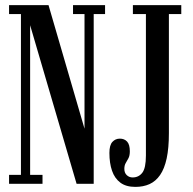

<svg xmlns="http://www.w3.org/2000/svg" viewBox="-20 -720 754 752"><path d="M15.5 0V-35H62V-665H15.5V-700H170L315.5 -200.5H311V-665H266V-700H391.5V-665H347V0H280L92.5 -640H98V-35H146.5V0ZM510 12Q473.5 12 451.2 -4.8Q429 -21.5 418.8 -51.2Q408.5 -81 408.5 -121Q408.5 -151.5 420.2 -164.2Q432 -177 449.5 -177Q467 -177 477.8 -165.5Q488.5 -154 488.5 -127.5Q488.5 -110.5 483.2 -100.5Q478 -90.5 472.5 -81.5Q467 -72.5 467 -58.5Q467 -43 476.5 -34Q486 -25 499.5 -25Q523 -25 537.2 -43.2Q551.5 -61.5 551.5 -111V-665H500.5V-700H690V-665H641.5V-198.5Q641.5 -140 632.8 -99.5Q624 -59 607 -34.5Q590 -10 565.8 1Q541.5 12 510 12Z"/></svg>

Font: Imbue Thin 10pt Medium
Style: Regular
Weight: 500
Version: Version 1.102